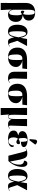

<svg xmlns="http://www.w3.org/2000/svg" viewBox="2194 -3058 1085 5513"><g transform="rotate(90 2736.5 -301.5)"><path d="M64 220H269L252 -98H254C282 -14 342 10 396 10C528 10 609 -80 609 -217C609 -350 525 -398 418 -410V-413C501 -437 570 -479 570 -587C570 -681 511 -768 335 -768C167 -768 63 -676 64 -494L66 -100ZM340 -22C314 -22 281 -37 259 -138V-562C259 -719 282 -758 332 -758C382 -758 405 -715 405 -562C405 -500 396 -461 383 -421C356 -437 317 -455 301 -458C289 -442 286 -423 286 -410C286 -374 303 -355 333 -357C350 -357 371 -379 385 -395C405 -370 419 -323 419 -242C419 -79 398 -22 340 -22Z M882 10C986 10 1023 -48 1050 -161H1052C1088 -33 1096 10 1187 10C1255 10 1294 -16 1317 -36L1312 -45C1291 -26 1271 -15 1254 -15C1227 -15 1219 -39 1152 -256L1301 -536H1099L1068 -351H1065C1032 -504 979 -549 894 -549C781 -549 690 -455 690 -257C690 -65 780 10 882 10ZM932 -22C897 -22 877 -49 877 -264C877 -476 911 -506 950 -506C977 -506 1013 -483 1052 -295C1021 -102 980 -22 932 -22Z M1621 10C1819 10 1904 -99 1904 -223C1904 -324 1802 -391 1707 -401H1946L1962 -536H1690C1484 -536 1346 -448 1346 -262C1346 -90 1445 10 1621 10ZM1621 0C1565 0 1544 -66 1544 -232C1544 -353 1589 -401 1659 -401H1690C1702 -369 1704 -330 1704 -225C1704 -49 1679 0 1621 0Z M2230 10C2289 10 2331 -13 2356 -36L2351 -45C2335 -31 2314 -15 2291 -15C2241 -15 2231 -117 2233 -180L2244 -536H2039L2040 -175C2040 -40 2117 10 2230 10Z M2660 10C2858 10 2943 -99 2943 -223C2943 -324 2841 -391 2746 -401H2985L3001 -536H2729C2523 -536 2385 -448 2385 -262C2385 -90 2484 10 2660 10ZM2660 0C2604 0 2583 -66 2583 -232C2583 -353 2628 -401 2698 -401H2729C2741 -369 2743 -330 2743 -225C2743 -49 2718 0 2660 0Z M3080 221H3285L3267 -19H3269C3284 1 3299 10 3331 10C3385 10 3407 -36 3416 -92H3418C3429 -8 3495 10 3545 10C3607 10 3649 -12 3675 -36L3670 -45C3641 -19 3625 -15 3612 -15C3598 -15 3585 -31 3586 -65L3602 -536H3397V-240C3397 -60 3388 0 3335 0C3289 0 3272 -29 3275 -180L3283 -536H3078L3082 -225Z M4005 -602 4129 -767V-779C4074 -836 3996 -847 3988 -762L3974 -612ZM3974 10C4138 10 4201 -54 4201 -110C4201 -133 4189 -155 4162 -166C4154 -66 4104 -2 4025 -2C3954 -2 3925 -67 3925 -143C3925 -215 3942 -248 3964 -274C3994 -254 4021 -229 4056 -229C4093 -229 4120 -255 4120 -288C4120 -310 4112 -323 4101 -333C4061 -333 4006 -317 3965 -290C3949 -316 3941 -373 3941 -437C3941 -506 3961 -542 3998 -542C4040 -542 4052 -493 4052 -356C4173 -366 4204 -405 4204 -444C4204 -492 4151 -550 3999 -550C3839 -550 3746 -493 3746 -400C3746 -336 3793 -302 3862 -285V-280C3783 -264 3729 -229 3729 -149C3729 -49 3813 10 3974 10Z M4452 0H4603C4730 -136 4772 -274 4772 -398C4772 -490 4736 -544 4671 -544C4633 -544 4597 -520 4593 -450C4658 -444 4707 -411 4707 -316C4707 -226 4690 -136 4618 -48C4539 -516 4510 -543 4377 -543C4306 -543 4262 -515 4237 -495L4243 -488C4267 -509 4283 -515 4295 -515C4325 -515 4332 -478 4452 0Z M5025 10C5129 10 5166 -48 5193 -161H5195C5231 -33 5239 10 5330 10C5398 10 5437 -16 5460 -36L5455 -45C5434 -26 5414 -15 5397 -15C5370 -15 5362 -39 5295 -256L5444 -536H5242L5211 -351H5208C5175 -504 5122 -549 5037 -549C4924 -549 4833 -455 4833 -257C4833 -65 4923 10 5025 10ZM5075 -22C5040 -22 5020 -49 5020 -264C5020 -476 5054 -506 5093 -506C5120 -506 5156 -483 5195 -295C5164 -102 5123 -22 5075 -22Z"/></g></svg>

Font: Noto Serif Display Black
Style: Regular
Weight: 900
Designer: Monotype Design Team
Foundry: Monotype Imaging Inc.
Version: Version 2.009